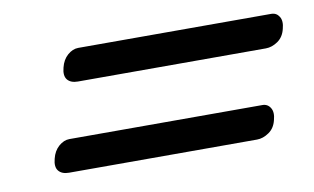

<svg xmlns="http://www.w3.org/2000/svg" viewBox="-39 -522 589 360"><g transform="rotate(-10 255.5 -342.0)"><path d="M92 -425Q95.5 -439.5 105.2 -448Q115 -456.5 125.5 -456.5H493Q503 -456.5 508.2 -448Q513.5 -439.5 509.5 -425Q506 -410 494.8 -402.2Q483.5 -394.5 472 -394.5H114Q100.5 -394.5 94.2 -402.2Q88 -410 92 -425ZM46 -259.5Q49.5 -274 59.2 -282.5Q69 -291 79.5 -291H447Q457 -291 462.2 -282.5Q467.5 -274 463.5 -259.5Q460 -244.5 448.8 -236.8Q437.5 -229 426 -229H68Q54.5 -229 48.2 -236.8Q42 -244.5 46 -259.5Z"/></g></svg>

Font: Fraunces 144pt Soft Black
Style: Italic
Weight: 900
Italic angle: -16°
Version: Version 1.000;[b76b70a41]